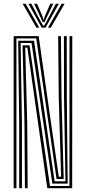

<svg xmlns="http://www.w3.org/2000/svg" viewBox="-20 -990 452 1010"><path d="M51.9 0V-800H183.5L229.6 -474.7L289.2 -60.4H301.4L289.1 -477L286 -800H300.5L303.6 -477L315.1 -48.3H277.5L170.6 -787.9H66.4V0ZM80.9 0V-342.7L75.7 -775.8H159.1L267.4 -36.2H324.3L316.8 -477L316.2 -800H331.2L331.5 -477L336 -24.2H255.3L145.8 -763.8H88.6L95.4 -342.7V0ZM111.1 0 108.7 -342.7 98.6 -751.7H135.2L242.9 -11.7H345.2L345.7 -800H360.2L359.7 0H228.8L180.1 -343.8L123.9 -739.6H112.7L123.2 -342.7L125.6 0ZM99.2 -970.2H114.7L186.7 -844.4H171.6ZM129.4 -970.2H145.3L194.7 -876L207.2 -854.7H211.7L224.2 -876L273.6 -970.2H289.5L219.5 -844.4H199.4ZM159.2 -970.2H175.1L204.2 -902.4L208 -887.8H210.9L214.8 -902.4L244.2 -970.2H260.1L223.1 -893.1L213.9 -873.2H205L195.7 -893.1ZM304.2 -970.2H319.7L247.3 -844.4H232.2Z"/></svg>

Font: Big Shoulders Inline Thin
Style: Regular
Weight: 100
Designer: Patric King
Foundry: XO Type Co
Version: Version 2.002